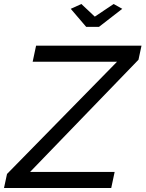

<svg xmlns="http://www.w3.org/2000/svg" viewBox="-54 -938 726 958"><path d="M299 -894 352 -918 419 -855 513 -918 556 -894 440 -804H376ZM-19 -70 530 -630H109L126 -710H652L637 -640L96 -80H518L501 0H-34Z"/></svg>

Font: Raleway-v4020 Medium
Style: Italic
Weight: 500
Italic angle: -12°
Designer: Matt McInerney, Pablo Impallari, Rodrigo Fuenzalida
Foundry: Matt McInerney, Pablo Impallari, Rodrigo Fuenzalida
Version: Version 4.020;PS 004.020;hotconv 1.0.88;makeotf.lib2.5.64775